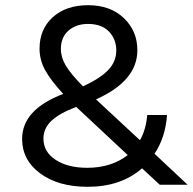

<svg xmlns="http://www.w3.org/2000/svg" viewBox="-20 -710 743 738"><path d="M214 -522Q214 -490 232.5 -458.5Q251 -427 299 -378Q366 -409 396.5 -441.5Q427 -474 427 -516Q427 -559 399 -588.5Q371 -618 318 -618Q273 -618 243.5 -592.5Q214 -567 214 -522ZM701 0H594L526 -63Q445 8 317 8Q204 8 134.5 -43.5Q65 -95 65 -176Q65 -289 223 -349Q176 -400 154 -439.5Q132 -479 132 -523Q132 -598 183 -644Q234 -690 319 -690Q404 -690 456 -640.5Q508 -591 508 -517Q508 -399 349 -328L518 -171Q541 -211 546 -268H622Q616 -182 574 -119ZM315 -65Q408 -65 471 -114L273 -299Q209 -275 178 -246Q147 -217 147 -177Q147 -126 194 -95.5Q241 -65 315 -65Z"/></svg>

Font: Hind Madurai
Style: Regular
Weight: 400
Designer: Jyotish Sonowal
Foundry: Indian Type Foundry
Version: Version 1.001;PS 1.0;hotconv 1.0.86;makeotf.lib2.5.63406; tt